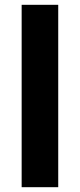

<svg xmlns="http://www.w3.org/2000/svg" viewBox="-20 -760 332 798"><path d="M222 -740V18H70V-740Z"/></svg>

Font: SUITE Heavy
Style: Regular
Weight: 900
Designer: Sun
Foundry: Sun
Version: Version 2.040